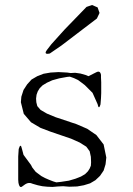

<svg xmlns="http://www.w3.org/2000/svg" viewBox="-20 -779 540 777"><path d="M55.7 -175.8Q63.5 -203.1 69.3 -174.8L75.2 -152.3L105.5 -111.3L110.4 -101.6L117.2 -92.8L125 -83L135.7 -75.2L147.5 -66.4L162.1 -58.6L177.7 -51.8L195.3 -44.9L208 -41L226.6 -43L258.8 -47.9L285.2 -55.7L307.6 -64.5L324.2 -74.2L335.9 -85.9L342.8 -96.7L347.7 -108.4L348.6 -122.1L347.7 -144.5L342.8 -167L329.1 -185.5L302.7 -202.1L267.6 -217.8L184.6 -246.1L143.6 -261.7L105.5 -284.2L76.2 -318.4L64.5 -365.2L66.4 -387.7L75.2 -415L89.8 -437.5L107.4 -457L130.9 -470.7L156.2 -480.5L184.6 -485.4L216.8 -487.3L252 -485.4L265.6 -483.4L284.2 -484.4L305.7 -481.4L326.2 -475.6L337.9 -470.7L369.1 -486.3Q385.7 -495.1 388.7 -475.6V-464.8L389.6 -446.3V-402.3L388.7 -381.8L386.7 -356.4Q379.9 -333 375 -357.4L354.5 -403.3L323.2 -434.6L310.5 -444.3L295.9 -455.1L279.3 -462.9L262.7 -468.8L252 -467.8L219.7 -461.9L191.4 -454.1L169.9 -444.3L152.3 -433.6L140.6 -421.9L132.8 -409.2L127.9 -395.5L126 -379.9L127 -365.2L130.9 -349.6L144.5 -334L169.9 -319.3L205.1 -304.7L290 -276.4L333 -257.8L370.1 -232.4L399.4 -194.3L410.2 -141.6L407.2 -114.3L399.4 -88.9L384.8 -67.4L366.2 -49.8L344.7 -37.1L319.3 -29.3L292 -24.4L260.7 -23.4L235.4 -25.4L214.8 -24.4L192.4 -22.5L170.9 -23.4L151.4 -25.4L132.8 -29.3L112.3 -35.2Q96.7 -43 82 -33.2L68.4 -23.4Q58.6 -17.6 54.7 -39.1L53.7 -51.8V-65.4V-122.1V-145.5ZM109.4 -50.8 110.4 -49.8 111.3 -52.7ZM372.1 -704.1 228.5 -594.7 181.6 -562.5Q154.3 -556.6 170.9 -578.1L187.5 -599.6L241.2 -659.2L330.1 -751L352.5 -758.8L375 -749L382.8 -726.6Z"/></svg>

Font: B2 Hana
Style: Regular
Weight: 500
Version: 2020-08-05; (max)